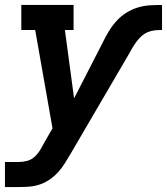

<svg xmlns="http://www.w3.org/2000/svg" viewBox="-23 -550 674 775"><path d="M-3 205V104H50Q68 104 86 99.5Q104 95 118 81.5Q132 68 141.5 51.5Q151 35 160 18L189 -32L119 -429H63V-530H274V-429H239L276 -153L391 -377Q402 -400 415.5 -422.5Q429 -445 446.5 -464.5Q464 -484 486 -498Q508 -512 532.5 -519.5Q557 -527 581.5 -528.5Q606 -530 631 -530V-429Q616 -429 601.5 -427.5Q587 -426 573 -420Q559 -414 547.5 -403.5Q536 -393 527 -380.5Q518 -368 510 -354.5Q502 -341 495 -328L263 69Q251 89 239 108.5Q227 128 211.5 145Q196 162 177 175Q158 188 136.5 195Q115 202 93.5 203.5Q72 205 50 205Z"/></svg>

Font: Iosevka Slab Extended Oblique
Style: Bold
Weight: 700
Width: 7
Italic angle: -9°
Monospace: yes
Designer: Belleve Invis
Foundry: Belleve Invis
Version: Version 11.1.1; ttfautohint (v1.8.3)